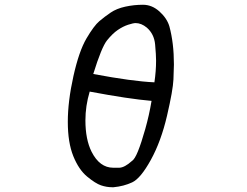

<svg xmlns="http://www.w3.org/2000/svg" viewBox="-20 -772 1040 807"><path d="M457 15H452Q428 15 404.5 7Q381 -1 346 -30Q311 -59 288 -116Q265 -173 265 -260Q265 -346 288.5 -451.5Q312 -557 343.5 -610.5Q375 -664 397.5 -683Q420 -702 445 -719Q470 -736 506.5 -744Q543 -752 581 -752Q619 -752 650.5 -723.5Q682 -695 692 -661Q711 -591 711 -501Q711 -483 709 -438Q707 -393 682 -285.5Q657 -178 614 -100Q571 -22 535.5 -5.5Q500 11 457 15ZM482 -67Q504 -68 534 -95Q546 -102 560 -136.5Q574 -171 590.5 -229.5Q607 -288 617 -348Q522 -356 357 -387Q339 -327 339 -266Q339 -186 365 -134Q399 -67 456 -67ZM629 -426Q636 -473 636 -517Q636 -541 632 -585Q628 -629 597 -656Q574 -675 550 -675Q540 -675 518.5 -668Q497 -661 475 -646Q453 -631 430 -602.5Q407 -574 372 -461Q537 -430 629 -426Z"/></svg>

Font: Xiaolai Mono SC
Style: Regular
Weight: 400
Monospace: yes
Designer: LXGW / Nozomi Seto
Version: Version 3.113;September 30, 2024